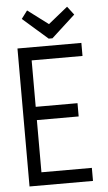

<svg xmlns="http://www.w3.org/2000/svg" viewBox="-55 -829 486 865"><g transform="rotate(-5 187.5 -396.0)"><path d="M282 -792 194 -721 101 -791 74 -755 187 -656H204L311 -754ZM43 0H330V-59H102V-295H291V-355H102V-565H332V-624H43Z"/></g></svg>

Font: Inconsolata Condensed Thin
Style: Regular
Weight: 100
Width: 3
Monospace: yes
Designer: Raph Levien, Cyreal, Brenton Simpson
Foundry: Raph Levien, Cyreal, Google
Version: Version 3.100